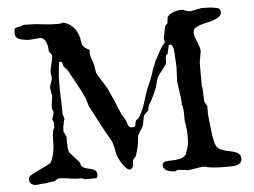

<svg xmlns="http://www.w3.org/2000/svg" viewBox="-49 -713 1037 784"><g transform="rotate(-5 470.0 -321.5)"><path d="M41 -15.1Q41 -22.9 42.5 -25.4Q43.9 -27.8 48.3 -31.2Q56.2 -36.6 67.9 -42.5Q79.6 -48.3 91.8 -54.2Q104 -60.1 115.2 -65.4Q126.5 -70.8 133.8 -75.2Q144.5 -94.2 148.9 -115.7Q153.3 -137.2 153.3 -159.7V-173.8Q153.3 -177.7 153.3 -181.6Q153.3 -185.5 153.8 -189.5Q154.3 -190.4 154.8 -192.9Q155.3 -195.3 155.8 -198.2Q156.2 -201.2 156.5 -203.9Q156.7 -206.5 156.7 -208L162.6 -217.8L163.1 -235.8Q163.1 -238.3 162.4 -241.5Q161.6 -244.6 156.7 -251L165 -277.8Q165 -281.7 164.3 -284.2Q163.6 -286.6 162.6 -289.1Q161.6 -290 160.6 -293Q159.7 -295.9 159.7 -298.8V-308.1L165 -346.2L159.7 -379.4Q159.7 -390.6 164.8 -401.9Q169.9 -413.1 169.9 -423.8L167.5 -442.9Q167.5 -450.7 169.2 -459.5Q170.9 -468.3 173.1 -477.3Q175.3 -486.3 177.2 -495.8Q179.2 -505.4 179.2 -514.6Q177.2 -517.6 173.3 -522.5Q169.4 -527.3 167.5 -531.2Q167.5 -537.6 166.3 -547.4Q165 -557.1 161.4 -566.2Q157.7 -575.2 151.6 -581.5Q145.5 -587.9 136.2 -587.9L95.7 -584.5H85.4Q75.2 -585.9 66.2 -587.4Q57.1 -588.9 50 -592Q43 -595.2 38.8 -601.1Q34.7 -606.9 34.7 -617.7Q34.7 -626.5 35.6 -630.9Q36.6 -635.3 39.6 -637.2Q42.5 -639.2 47.6 -639.9Q52.7 -640.6 61 -642.1L72.8 -647H88.9Q122.1 -647 152.3 -642.8Q182.6 -638.7 214.8 -638.7Q222.7 -638.7 228.3 -640.4Q233.9 -642.1 240.2 -642.1Q266.6 -631.8 280 -615.2Q293.5 -598.6 300.3 -571.8L300.8 -565.9Q302.2 -556.2 303.7 -550.3Q305.2 -544.4 308.3 -540Q311.5 -535.6 317.4 -531.5Q323.2 -527.3 334 -522L333 -511.7Q333 -504.4 334.7 -497.3Q336.4 -490.2 339.1 -483.2Q341.8 -476.1 344.2 -468.8Q346.7 -461.4 348.1 -452.6Q348.1 -451.2 348.6 -447.5Q349.1 -443.8 349.9 -439.9Q350.6 -436 351.1 -432.6Q351.6 -429.2 351.6 -428.2Q354.5 -420.9 360.1 -411.9Q365.7 -402.8 371.6 -393.6Q377.4 -384.3 383.3 -375Q389.2 -365.7 393.1 -358.4Q405.8 -331.5 417.5 -304.2Q429.2 -276.9 440.4 -249L454.6 -225.6Q457.5 -220.2 459 -214.1Q460.4 -208 462.6 -203.1Q464.8 -198.2 468.3 -195.1Q471.7 -191.9 478.5 -191.9Q485.8 -191.9 488.8 -193.4Q491.7 -194.8 492.7 -198.2Q493.7 -201.7 494.1 -206.3Q494.6 -210.9 497.1 -217.8Q497.1 -218.8 501.7 -221.7Q506.3 -224.6 507.3 -225.6Q516.6 -237.8 522.9 -251.7Q529.3 -265.6 534.4 -280.5Q539.6 -295.4 543.9 -310.5Q548.3 -325.7 553.7 -340.3Q553.7 -340.8 555.9 -345.7Q558.1 -350.6 560.8 -356.7Q563.5 -362.8 566.2 -368.7Q568.8 -374.5 569.8 -377Q577.1 -395.5 581.8 -411.1Q586.4 -426.8 594.2 -443.4L597.7 -452.6Q607.4 -471.2 618.4 -491.5Q629.4 -511.7 642.1 -524.4Q642.1 -532.2 640.9 -535.6Q639.6 -539.1 639.6 -541.5Q639.6 -543.9 640.6 -549.1Q641.6 -554.2 643.1 -559.8Q644.5 -565.4 645.5 -570.1Q646.5 -574.7 646.5 -576.2Q647.5 -578.1 648.7 -584Q649.9 -589.8 649.9 -592.3L660.2 -603Q660.2 -604.5 660.6 -608.2Q661.1 -611.8 661.4 -615.5Q661.6 -619.1 662.1 -622.1Q662.6 -625 662.6 -626Q665.5 -632.3 672.6 -637.5Q679.7 -642.6 688.2 -645.8Q696.8 -648.9 705.1 -650.6Q713.4 -652.3 719.2 -652.3Q729 -652.3 738.8 -647Q749 -643.6 759.8 -643.6L803.7 -652.3Q821.3 -652.3 834.7 -651.6Q848.1 -650.9 866.7 -647Q881.3 -644.5 881.3 -630.9Q881.3 -618.2 872.6 -611.1Q863.8 -604 850.6 -599.4Q837.4 -594.7 822.3 -591.6Q807.1 -588.4 793.9 -584.2Q780.8 -580.1 772 -573.5Q763.2 -566.9 763.2 -555.7Q763.2 -545.4 766.6 -535.9Q770 -526.4 774.2 -516.6Q778.3 -506.8 781.7 -496.8Q785.2 -486.8 785.2 -476.6L777.3 -430.7V-333Q779.8 -329.1 779.8 -322.8L781.7 -270.5L792.5 -252V-220.7Q792.5 -219.7 792.7 -216.1Q793 -212.4 793.5 -208Q793.9 -203.6 794.4 -199.7Q794.9 -195.8 794.9 -194.3Q795.9 -186.5 797.4 -171.6Q798.8 -156.7 801 -140.1Q803.2 -123.5 806.4 -108.4Q809.6 -93.3 814.5 -85.4Q819.8 -76.2 829.1 -71.5Q838.4 -66.9 849.4 -64Q860.4 -61 871.6 -59.1Q882.8 -57.1 891.8 -53.5Q900.9 -49.8 906.7 -43.5Q912.6 -37.1 912.6 -25.4Q912.6 -15.6 907.7 -10.3Q902.8 -4.9 895.5 -2Q888.2 1 879.9 1.7Q871.6 2.4 865.2 2.4H839.8Q829.6 2.4 818.1 2Q806.6 1.5 796.4 0.5Q786.1 -0.5 778.3 -1.7Q770.5 -2.9 767.1 -4.9Q765.6 -5.9 757.3 -5.9H748L695.3 2.4L649.9 -2.4Q647.9 -2.4 644.3 -0.5Q640.6 1.5 639.6 2.4Q630.9 2.4 622.1 1Q613.3 -0.5 606.2 -3.9Q599.1 -7.3 594.5 -12.9Q589.8 -18.6 589.8 -26.9Q589.8 -37.6 604 -41.5Q609.9 -42 615.2 -42.5Q620.6 -43 627 -43Q645 -43 661.4 -46.1Q677.7 -49.3 688.5 -63.5Q689 -65.9 689.9 -67.9Q690.4 -69.3 690.9 -70.8Q691.4 -72.3 691.4 -72.8Q691.4 -73.7 692.1 -75.2Q692.9 -76.7 693.8 -78.6L697.3 -90.3Q700.2 -101.6 701.2 -112.8Q702.1 -124 702.1 -135.3Q702.1 -149.4 700.9 -162.8Q699.7 -176.3 697.3 -190.9L696.3 -195.3Q695.3 -198.2 695.3 -202.9Q695.3 -207.5 695.3 -212.9Q695.3 -220.2 695.3 -228.8Q695.3 -237.3 694.6 -244.9Q693.8 -252.4 692.4 -258.5Q690.9 -264.6 688.5 -267.6Q689.5 -270 689.5 -271.2Q689.5 -272.5 689.5 -274.4V-282.2L678.7 -362.3L681.2 -421.4Q681.2 -425.8 680.7 -432.9Q680.2 -439.9 679.9 -447Q679.7 -454.1 679.2 -459.2Q678.7 -464.4 678.7 -464.4Q678.7 -468.8 678.5 -477.1Q678.2 -485.4 676.8 -493.7Q675.3 -502 671.9 -508.3Q668.5 -514.6 662.6 -514.6Q660.6 -514.6 658.9 -513.7Q657.2 -512.7 657.2 -511.7L649.9 -478Q643.1 -475.1 641.8 -468.3Q640.6 -461.4 640.6 -453.6Q640.6 -449.7 640.6 -446Q640.6 -442.4 639.6 -439.5Q631.8 -425.3 621.8 -413.8Q611.8 -402.3 604 -389.6Q601.6 -387.2 599.6 -381.1Q597.7 -375 595.7 -367.9Q593.8 -360.8 592.3 -354.7Q590.8 -348.6 589.8 -345.7Q583.5 -328.6 575.2 -311.5Q566.9 -294.4 557.1 -277.8L553.7 -270.5Q552.7 -269.5 552.2 -262.9Q551.8 -256.3 550.8 -254.4Q549.3 -253.4 546.6 -251Q543.9 -248.5 541 -245.6Q538.1 -242.7 535.6 -240Q533.2 -237.3 531.7 -236.3L524.9 -201.2Q523.4 -194.3 520 -188.5Q516.6 -182.6 512.9 -177Q509.3 -171.4 505.9 -165.8Q502.4 -160.2 500.5 -153.8Q500.5 -152.8 500 -148.9Q499.5 -145 498.8 -140.1Q498 -135.3 497.6 -130.9Q497.1 -126.5 497.1 -125Q497.1 -123.5 495.4 -115.5Q493.7 -107.4 491.2 -98.1Q488.8 -88.9 486.6 -81.3Q484.4 -73.7 483.4 -72.8L471.7 -59.1Q470.7 -57.6 470.7 -49.8Q470.7 -45.9 470.2 -40.8Q469.7 -35.6 467.8 -31.2Q465.8 -26.9 462.6 -23.9Q459.5 -21 454.6 -21Q450.2 -21 445.6 -24.4Q440.9 -27.8 436.3 -33.2Q431.6 -38.6 427.5 -44.4Q423.3 -50.3 419.9 -55.7Q419.9 -56.6 418 -59.3Q416 -62 416 -63.5Q406.7 -79.1 403.8 -96.7Q400.9 -114.3 395.5 -132.8Q394.5 -137.2 389.4 -147Q384.3 -156.7 377.9 -167.7Q371.6 -178.7 365.7 -189Q359.9 -199.2 356.9 -205.1Q345.7 -227.1 334 -249Q322.3 -271 311 -293L300.3 -327.1Q286.1 -358.9 270.5 -386.5Q254.9 -414.1 239.3 -443.4Q238.3 -445.3 235.8 -448.7Q233.4 -452.1 232.4 -452.6L221.7 -464.4Q220.2 -467.3 220 -470.7Q219.7 -474.1 219.2 -477.1Q218.8 -480 216.8 -481.9Q214.8 -483.9 210 -483.9Q207.5 -483.9 206.8 -483.4Q206.1 -482.9 204.6 -480.5L198.7 -423.8V-400.4Q198.7 -383.8 198.7 -367.9Q198.7 -352.1 199.7 -335.4Q201.2 -303.7 201.2 -270.5Q201.7 -269 202.6 -266.1Q203.6 -263.7 204.6 -259.5Q205.6 -255.4 207 -249L203.1 -239.3Q203.1 -231 200.9 -224.9Q198.7 -218.8 198.7 -206.1V-197.8L208 -179.7Q209 -177.7 209 -175.3Q209 -172.9 209 -169.9V-153.8Q209 -141.1 210 -128.9Q210.9 -116.7 217.3 -108.9L255.4 -65.9Q255.4 -56.2 260.3 -51.3Q265.1 -46.4 272.5 -43.5Q279.8 -40.5 288.3 -39.1Q296.9 -37.6 304.2 -34.9Q311.5 -32.2 316.4 -27.3Q321.3 -22.5 321.3 -13.7Q321.3 -12.2 321 -9.5Q320.8 -6.8 320.1 -4.2Q319.3 -1.5 317.9 0.5Q316.4 2.4 314.5 2.4H268.1L255.4 -2.4H243.7Q232.9 -2.4 223.4 -3.7Q213.9 -4.9 204.3 -6.3Q194.8 -7.8 184.8 -9Q174.8 -10.3 163.1 -10.3Q158.2 -10.3 153.3 -6.1Q148.4 -2 143.1 0Q130.4 1 117.2 3.4Q104 5.9 90.8 5.9Q86.9 5.9 81.5 7.1Q76.2 8.3 68.8 8.3Q65.4 8.3 61.3 7.8Q57.1 7.3 53.2 4.4Q41 -0.5 41 -15.1Z"/></g></svg>

Font: IM FELL English SC
Style: Regular
Weight: 400
Designer: Igino Marini
Foundry: Igino Marini
Version: 3.00